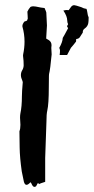

<svg xmlns="http://www.w3.org/2000/svg" viewBox="-20 -741 368 753"><path d="M113.8 -7.8Q109.4 -9.8 106.4 -14.6Q102.5 -23.9 99.6 -26.4Q90.3 -16.1 84 -16.1Q77.1 -16.1 73.7 -28.3Q66.4 -64.9 65.4 -68.4Q57.6 -123.5 57.1 -161.6Q57.1 -193.8 56.2 -226.1Q60.1 -235.8 60.1 -251.5L58.6 -279.3Q58.6 -289.6 60.1 -296.9Q65.9 -323.7 65.9 -363.3Q65.9 -380.4 69.3 -418.9Q69.3 -420.9 67.9 -423.8Q62 -436.5 62 -446.3Q62 -457 67.1 -465.3Q72.3 -473.6 72.8 -484.4L72.3 -502.4Q70.3 -519.5 70.3 -522.5Q70.3 -525.4 70.8 -527.8Q76.2 -553.2 76.2 -577.6Q76.2 -607.9 67.9 -636.7V-640.6L69.3 -646.5L74.7 -655.8L85.9 -660.2Q87.9 -664.1 88.9 -668L88.4 -679.7Q87.4 -687.5 87.4 -695.3Q92.3 -706.1 99.6 -713.9Q104.5 -716.3 110.4 -716.3Q115.7 -716.3 120.6 -715.3L140.1 -711.4Q147.5 -710.9 154.8 -709.5Q161.1 -695.3 161.6 -691.9L164.1 -641.1L161.1 -589.8L170.9 -584Q182.1 -577.1 182.1 -563.5Q182.1 -559.1 181.2 -553.2L182.6 -527.8Q177.2 -469.2 172.4 -450.7Q171.9 -447.8 171.9 -443.8L171.4 -397.9Q171.4 -333.5 165.5 -307.6Q162.1 -293.5 162.1 -262.2L157.2 -121.1V-27.8Q136.7 -21.5 132.8 -19Q130.9 -22.9 129.4 -22.9Q127.9 -22.9 126.7 -20.3Q125.5 -17.6 124 -15.1Q122.6 -12.7 121.1 -9.8ZM243.2 -525.4H213.9Q215.3 -534.2 215.3 -542.5Q215.3 -547.9 212.4 -553.2Q225.6 -576.7 226.1 -592.3Q231.4 -600.6 247.1 -630.4L242.7 -638.2L247.1 -646Q243.7 -652.8 243.7 -660.2Q243.7 -677.2 228.5 -699.7L239.3 -701.7L249.5 -701.2Q253.9 -708 259 -714.4Q264.2 -720.7 271 -720.7Q275.4 -720.7 298.8 -712.9Q308.1 -707.5 319.3 -706.1Q320.8 -702.6 322.3 -693.8Q324.2 -678.7 327.6 -672.9Q327.6 -656.7 326.2 -649.9Q323.7 -637.2 312.5 -629.4Q304.7 -624 304.7 -615.7V-613.3L293 -595.2Q289.1 -588.9 278.8 -587.9L278.3 -578.1Q268.1 -564.5 258.3 -553.7Z"/></svg>

Font: Kurland
Style: Regular
Weight: 400
Designer: GGBot
Version: 0.22